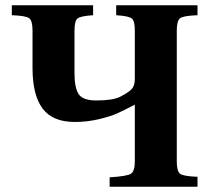

<svg xmlns="http://www.w3.org/2000/svg" viewBox="-20 -712 806 732"><path d="M25 -654V-692H335V-654Q287 -651 275.5 -641.5Q264 -632 264 -595V-433Q264 -377 280 -353Q296 -329 347 -329Q410 -329 438 -343Q473 -361 483.5 -374Q494 -387 494 -411V-595Q494 -632 482.5 -641.5Q471 -651 423 -654V-692H733V-654Q679 -652 666.5 -642.5Q654 -633 654 -595V-97Q654 -59 666.5 -49.5Q679 -40 733 -38V0H398V-36Q464 -40 479 -49.5Q494 -59 494 -97V-313Q454 -292 427.5 -280Q401 -268 356.5 -257.5Q312 -247 265 -247Q181 -247 142.5 -298Q104 -349 104 -453V-595Q104 -633 91.5 -642.5Q79 -652 25 -654Z"/></svg>

Font: Heuristica
Style: Bold
Weight: 700
Version: Version 1.0.2